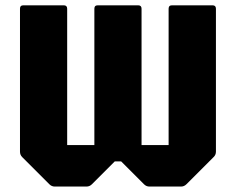

<svg xmlns="http://www.w3.org/2000/svg" viewBox="-20 -686 868 706"><path d="M181.5 0Q170 0 161.5 -8.5L61.5 -108.5Q53.5 -116.5 53.5 -128.5V-654Q53.5 -666.5 66 -666.5H214.5Q227 -666.5 227 -654V-152.5H327V-654Q327 -666.5 339.5 -666.5H488Q500.5 -666.5 500.5 -654V-152.5H600V-654Q600 -666.5 612.5 -666.5H761.5Q774 -666.5 774 -654V-128.5Q774 -116.5 765.5 -108.5L665.5 -8.5Q657 0 645.5 0H529.5Q518 0 509.5 -8.5L425.5 -92.5H402L318 -8.5Q309.5 0 298 0Z"/></svg>

Font: Jaro 24pt
Style: Regular
Weight: 400
Designer: Agyei Archer, Celine Hurka, Mirko Velimirović
Version: Version 1.000